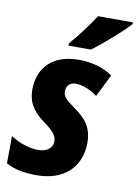

<svg xmlns="http://www.w3.org/2000/svg" viewBox="-88 -833 646 901"><g transform="rotate(10 235.5 -382.5)"><path d="M192 -615H299C341 -645 442 -732 471 -767V-775H305C274 -727 231 -670 193 -626ZM151 10C279 10 358 -64 359 -180C359 -253 327 -293 270 -332C225 -364 213 -378 213 -401C213 -430 232 -445 258 -445C288 -445 328 -430 361 -405L414 -512C370 -542 315 -558 253 -558C127 -558 62 -487 61 -383C61 -323 86 -282 143 -241C195 -203 205 -184 205 -161C205 -124 171 -108 138 -108C96 -108 48 -123 5 -151L4 -21C42 0 85 10 151 10Z"/></g></svg>

Font: Noto Sans Display SemiCondensed Extra
Style: Italic
Weight: 800
Width: 4
Italic angle: -12°
Designer: Monotype Design Team
Foundry: Monotype Imaging Inc.
Version: Version 1.900